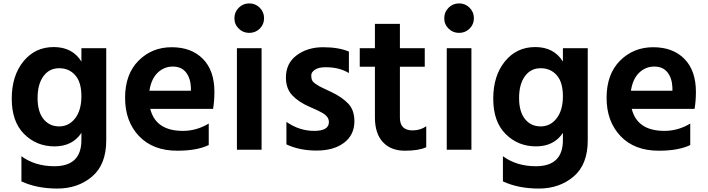

<svg xmlns="http://www.w3.org/2000/svg" viewBox="-20 -847 4148 1125"><path d="M457 -486.3V-564.5H602.5V-24.4Q602.5 117.2 519.5 187.5Q436.5 257.8 315.9 257.8Q195.3 257.8 105.5 215.8V68.4Q185.5 127 298.8 127Q457 127 457 -26.4V-68.4Q404.3 10.7 299.3 10.7Q194.3 10.7 121.6 -61.5Q48.8 -133.8 48.8 -268.6Q48.8 -403.3 117.2 -487.3Q185.5 -571.3 294.9 -571.3Q404.3 -571.3 457 -486.3ZM234.4 -400.4Q200.2 -353.5 200.2 -272.9Q200.2 -192.4 234.9 -149.4Q269.5 -106.4 326.7 -106.4Q383.8 -106.4 420.4 -153.8Q457 -201.2 457 -283.2Q457 -365.2 420.9 -406.2Q384.8 -447.3 326.7 -447.3Q268.6 -447.3 234.4 -400.4Z M1236.3 -308.6Q1236.3 -255.9 1228.5 -209H860.4Q892.6 -80.1 1051.8 -80.1Q1131.8 -80.1 1203.1 -123V2.9Q1133.8 36.1 1018.6 36.1Q876 36.1 794.4 -49.8Q712.9 -135.7 712.9 -273.9Q712.9 -412.1 791.5 -491.2Q870.1 -570.3 985.8 -570.3Q1101.6 -570.3 1168.9 -502Q1236.3 -433.6 1236.3 -308.6ZM855.5 -315.4H1098.6V-333Q1096.7 -388.7 1069.8 -422.9Q1043 -457 992.2 -457Q941.4 -457 903.8 -420.9Q866.2 -384.8 855.5 -315.4Z M1378.9 -679.2Q1353.5 -704.1 1353.5 -740.2Q1353.5 -776.4 1378.9 -801.8Q1404.3 -827.1 1440.4 -827.1Q1476.6 -827.1 1502 -801.8Q1527.3 -776.4 1527.3 -740.2Q1527.3 -704.1 1502 -679.2Q1476.6 -654.3 1440.4 -654.3Q1404.3 -654.3 1378.9 -679.2ZM1368.2 30.3V-564.5H1512.7V30.3Z M1655.3 -392.6Q1655.3 -476.6 1718.8 -523.4Q1782.2 -570.3 1873 -570.3Q1963.9 -570.3 2024.4 -544.9V-418.9Q1968.8 -453.1 1888.7 -453.1Q1846.7 -453.1 1825.2 -438.5Q1803.7 -423.8 1803.7 -405.3Q1803.7 -386.7 1809.1 -376Q1814.5 -365.2 1829.1 -355.5Q1843.8 -345.7 1853.5 -340.3Q1863.3 -335 1887.7 -323.7Q1912.1 -312.5 1921.9 -307.6Q1985.4 -277.3 2021 -239.3Q2056.6 -201.2 2056.6 -136.7Q2056.6 -56.6 1996.1 -10.7Q1935.5 35.2 1835 35.2Q1734.4 35.2 1658.2 -1V-132.8Q1734.4 -80.1 1820.8 -80.1Q1907.2 -80.1 1907.2 -131.8Q1907.2 -167 1861.3 -189.5L1840.8 -200.2Q1829.1 -206.1 1794.9 -220.7Q1729.5 -249 1692.4 -288.6Q1655.3 -328.1 1655.3 -392.6Z M2087.9 -456.1V-564.5H2176.8V-707H2323.2V-564.5H2468.8V-456.1H2323.2V-157.2Q2323.2 -83 2397.5 -83Q2443.4 -83 2477.5 -107.4V15.6Q2433.6 36.1 2352.1 36.1Q2270.5 36.1 2223.6 -14.2Q2176.8 -64.5 2176.8 -159.2V-456.1Z M2608.4 -679.2Q2583 -704.1 2583 -740.2Q2583 -776.4 2608.4 -801.8Q2633.8 -827.1 2669.9 -827.1Q2706.1 -827.1 2731.4 -801.8Q2756.8 -776.4 2756.8 -740.2Q2756.8 -704.1 2731.4 -679.2Q2706.1 -654.3 2669.9 -654.3Q2633.8 -654.3 2608.4 -679.2ZM2597.7 30.3V-564.5H2742.2V30.3Z M3278.3 -486.3V-564.5H3423.8V-24.4Q3423.8 117.2 3340.8 187.5Q3257.8 257.8 3137.2 257.8Q3016.6 257.8 2926.8 215.8V68.4Q3006.8 127 3120.1 127Q3278.3 127 3278.3 -26.4V-68.4Q3225.6 10.7 3120.6 10.7Q3015.6 10.7 2942.9 -61.5Q2870.1 -133.8 2870.1 -268.6Q2870.1 -403.3 2938.5 -487.3Q3006.8 -571.3 3116.2 -571.3Q3225.6 -571.3 3278.3 -486.3ZM3055.7 -400.4Q3021.5 -353.5 3021.5 -272.9Q3021.5 -192.4 3056.2 -149.4Q3090.8 -106.4 3147.9 -106.4Q3205.1 -106.4 3241.7 -153.8Q3278.3 -201.2 3278.3 -283.2Q3278.3 -365.2 3242.2 -406.2Q3206.1 -447.3 3147.9 -447.3Q3089.8 -447.3 3055.7 -400.4Z M4057.6 -308.6Q4057.6 -255.9 4049.8 -209H3681.6Q3713.9 -80.1 3873 -80.1Q3953.1 -80.1 4024.4 -123V2.9Q3955.1 36.1 3839.8 36.1Q3697.3 36.1 3615.7 -49.8Q3534.2 -135.7 3534.2 -273.9Q3534.2 -412.1 3612.8 -491.2Q3691.4 -570.3 3807.1 -570.3Q3922.9 -570.3 3990.2 -502Q4057.6 -433.6 4057.6 -308.6ZM3676.8 -315.4H3919.9V-333Q3918 -388.7 3891.1 -422.9Q3864.3 -457 3813.5 -457Q3762.7 -457 3725.1 -420.9Q3687.5 -384.8 3676.8 -315.4Z"/></svg>

Font: GenEi M Gothic v2 Bold
Style: Regular
Weight: 700
Version: Version 2.0